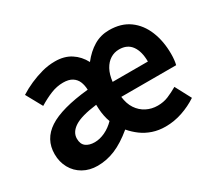

<svg xmlns="http://www.w3.org/2000/svg" viewBox="-115 -785 1120 1009"><g transform="rotate(-30 445.5 -280.0)"><path d="M223 14Q174 14 136 -7.5Q98 -29 77 -67Q56 -105 56 -152Q56 -242 132.5 -292Q209 -342 376 -359Q375 -387 366 -408.5Q357 -430 336.5 -443Q316 -456 282 -456Q244 -456 207 -441Q170 -426 131 -402L77 -500Q110 -521 146.5 -537Q183 -553 221.5 -563.5Q260 -574 301 -574Q357 -574 396.5 -548.5Q436 -523 459 -479Q494 -524 536 -549Q578 -574 629 -574Q702 -574 751 -538.5Q800 -503 825 -441.5Q850 -380 850 -303Q850 -283 848 -266Q846 -249 843 -238H510Q515 -194 535 -164Q555 -134 586 -118Q617 -102 654 -102Q689 -102 718 -114Q747 -126 778 -144L829 -48Q787 -20 737 -3Q687 14 635 14Q593 14 557.5 2Q522 -10 493.5 -31Q465 -52 442 -79Q383 -30 330.5 -8Q278 14 223 14ZM271 -101Q302 -101 334.5 -116.5Q367 -132 393 -159Q386 -177 381.5 -199.5Q377 -222 376 -244L375 -268Q279 -256 238.5 -229.5Q198 -203 198 -164Q198 -131 218 -116Q238 -101 271 -101ZM510 -329H724Q724 -390 699 -425Q674 -460 624 -460Q595 -460 571 -445Q547 -430 531 -401Q515 -372 510 -329Z"/></g></svg>

Font: Noto Sans JP Thin
Style: Bold
Weight: 700
Version: Version 2.004-H2;hotconv 1.0.118;makeotfexe 2.5.65603